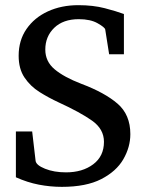

<svg xmlns="http://www.w3.org/2000/svg" viewBox="-20 -707 566 743"><path d="M484.4 -188Q484.4 -137.7 457.3 -90.8Q430.2 -43.9 371.8 -13.9Q313.5 16.1 219.2 16.1Q174.8 16.1 130.4 7.6Q85.9 -1 41.5 -21V-198.2H104.5L117.7 -85Q119.6 -67.9 154.3 -54Q189 -40 235.4 -40Q299.3 -40 340.8 -71.3Q382.3 -102.5 382.3 -158.2Q382.3 -207.5 336.4 -240Q290.5 -272.5 206.5 -311Q168.5 -328.6 133.1 -350.8Q97.7 -373 75 -406.7Q52.2 -440.4 52.2 -491.2Q52.2 -550.8 82.5 -594.7Q112.8 -638.7 165 -662.8Q217.3 -687 283.2 -687Q340.3 -687 385.3 -675.3Q430.2 -663.6 459.5 -652.8V-497.1H402.3L387.2 -592.8Q385.7 -601.1 357.9 -616.9Q330.1 -632.8 284.7 -632.8Q224.6 -632.8 189.9 -599.4Q155.3 -565.9 155.3 -515.1Q155.3 -469.2 191.2 -439Q227.1 -408.7 294.4 -382.8Q385.3 -348.6 434.8 -305.9Q484.4 -263.2 484.4 -188Z"/></svg>

Font: Charis
Style: Regular
Weight: 400
Designer: Walt Agee, Miriam Martin, Annie Olsen, Victor Gaultney, Lorna Priest, Alan Ward, Bob Hallissy, Martin Hosken, Sharon Cor
Foundry: SIL Global
Version: Version 7.000